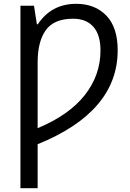

<svg xmlns="http://www.w3.org/2000/svg" viewBox="-20 -745 681 1005"><path d="M379 -725Q477 -725 536.5 -663.5Q596 -602 596 -482Q596 -160 177 10V240H87V-715H158L173 -618H178Q249 -725 379 -725ZM363 -647Q263 -647 220 -587.5Q177 -528 177 -418V-74Q342 -143 424 -247.5Q506 -352 506 -481Q506 -563 468.5 -605Q431 -647 363 -647Z"/></svg>

Font: Advent Sans Logo
Style: Regular
Weight: 400
Designer: Types & Symbols
Foundry: Types & Symbols
Version: Version 1.002